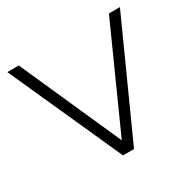

<svg xmlns="http://www.w3.org/2000/svg" viewBox="-122 -646 773 771"><g transform="rotate(-30 264.0 -261.0)"><path d="M238 0 3 -522H56L264 -55L474 -522H525L289 0Z"/></g></svg>

Font: Montserrat Light
Style: Regular
Weight: 300
Designer: Julieta Ulanovsky
Foundry: Julieta Ulanovsky
Version: Version 9.000; ttfautohint (v1.8.4.7-5d5b)